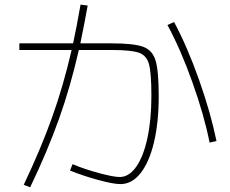

<svg xmlns="http://www.w3.org/2000/svg" viewBox="-20 -798 978 818"><path d="M278.3 -71.3 289.1 -98.6Q340.3 -77.1 401.9 -60.5Q463.4 -43.9 490.2 -43.9Q529.3 -43.9 560.1 -87.2Q590.8 -130.4 607.9 -209Q625 -287.6 625 -389.6Q625 -485.8 615 -523.7Q605 -561.5 572.3 -573.2Q539.6 -585 456.1 -585H315.9Q280.3 -428.7 231.4 -291.5Q182.6 -154.3 108.4 0L81.1 -10.7Q154.3 -164.6 202.1 -298.6Q250 -432.6 285.2 -585H62.5V-613.3H291.5Q306.2 -681.2 323.2 -778.3L353.5 -774.4Q340.8 -702.1 322.3 -613.3H455.1Q550.3 -613.3 590.1 -598.6Q629.9 -584 643.1 -539.3Q656.2 -494.6 656.2 -387.7Q656.2 -276.4 636 -191.7Q615.7 -106.9 578.9 -60.3Q542 -13.7 493.2 -13.7Q462.9 -13.7 398.4 -31.2Q334 -48.8 278.3 -71.3ZM693.4 -691.4 721.7 -704.1Q777.8 -599.6 827.9 -458.3Q877.9 -316.9 902.3 -197.3L873 -190.4Q849.6 -308.1 799.3 -448.7Q749 -589.4 693.4 -691.4Z"/></svg>

Font: Pretendard JP Thin
Style: Regular
Weight: 100
Designer: Base glyphs from Inter by Rasmus Andersson; Hangeul glyphs from Noto Sans CJK(Source Han Sans) by Jang Soo-young and Kan
Foundry: Kil Hyung-jin
Version: Version 1.309